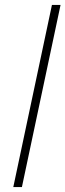

<svg xmlns="http://www.w3.org/2000/svg" viewBox="-20 -760 266 780"><path d="M34 0 191 -740H226L69 0Z"/></svg>

Font: Be Vietnam Pro Thin
Style: Italic
Weight: 100
Italic angle: -12°
Designer: Lam Bao, Tony Le, Vietanh Nguyen
Foundry: Yellow Type Foundry
Version: Version 1.002; ttfautohint (v1.8.3)